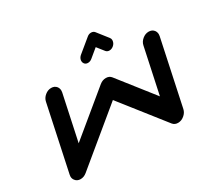

<svg xmlns="http://www.w3.org/2000/svg" viewBox="-177 -1186 1554 1451"><g transform="rotate(-30 600.0 -460.0)"><path d="M592.3 -779.8Q596.7 -799.3 613.3 -813L726.6 -906.2Q742.7 -919.9 762.2 -919.9Q781.7 -919.9 793 -906.2L866.2 -813Q874 -803.2 874 -790.5Q874 -785.6 872.6 -779.8Q868.7 -760.3 852.1 -746.6Q835.4 -732.9 816.4 -732.9Q796.9 -732.9 786.1 -746.6L738.3 -807.1L665 -746.6Q648.4 -732.9 628.9 -732.9Q609.9 -732.9 599.1 -746.6Q591.3 -756.8 591.3 -770Q591.3 -774.4 592.3 -779.8ZM1078.1 -70.8Q1071.8 -41.5 1046.6 -20.8Q1021.5 0 992.2 0Q962.9 0 946.3 -21L650.9 -396L196.3 -21Q170.9 0 141.6 0Q112.3 0 96.2 -21Q84 -35.6 84 -55.2Q84 -62.5 85.9 -70.8L206.5 -637.7Q212.4 -667 237.5 -687.7Q262.7 -708.5 292 -708.5Q321.3 -708.5 337.9 -688Q349.6 -672.4 349.6 -652.8Q349.6 -645.5 348.1 -637.7L263.7 -242.2L632.8 -546.4Q658.2 -566.9 687.5 -566.9Q716.8 -566.9 733.4 -546.4L972.7 -242.2L1057.1 -637.7Q1063 -667 1088.1 -687.7Q1113.3 -708.5 1142.6 -708.5Q1171.9 -708.5 1188.5 -688Q1200.2 -672.4 1200.2 -652.8Q1200.2 -645.5 1198.7 -637.7Z"/></g></svg>

Font: Robtronika
Style: Italic
Weight: 400
Italic angle: -12°
Designer: GGBot
Version: 1.00